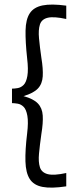

<svg xmlns="http://www.w3.org/2000/svg" viewBox="-20 -628 336 849"><path d="M273 196Q207 206 168 198.5Q129 191 111.5 163.5Q94 136 92.5 86Q91 36 100 -38Q106 -88 101 -116Q96 -144 84.5 -155.5Q73 -167 58.5 -169.5Q44 -172 33 -172V-236Q44 -236 58.5 -238.5Q73 -241 84.5 -252.5Q96 -264 101 -292Q106 -320 100 -370Q92 -444 93 -493Q94 -542 111.5 -569Q129 -596 168 -604Q207 -612 273 -603V-544Q218 -556 191 -549.5Q164 -543 156.5 -519.5Q149 -496 152.5 -458.5Q156 -421 163 -372Q171 -324 169 -290.5Q167 -257 147.5 -236.5Q128 -216 84 -203Q128 -191 147.5 -170.5Q167 -150 169 -117Q171 -84 163 -36Q156 14 152.5 51Q149 88 156.5 111.5Q164 135 191 142Q218 149 273 137Z"/></svg>

Font: Darker Grotesque Medium
Style: Regular
Weight: 500
Designer: Gabriel Lam
Foundry: TypeRant
Version: Version 1.000;gftools[0.9.28]